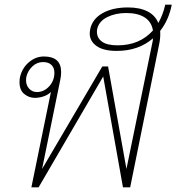

<svg xmlns="http://www.w3.org/2000/svg" viewBox="-20 -806 759 826"><path d="M669 -673Q671 -646 665 -617L540 0H509L424 -477L146 0H115L199 -410Q185 -397 166.5 -391Q148 -385 130 -385Q105 -385 84.5 -401.5Q64 -418 64 -452Q64 -466 66 -474Q75 -513 104 -538Q133 -563 169 -563Q243 -563 243 -496Q243 -478 239 -461L161 -79L420 -520H445L524 -79L635 -620Q638 -631 638 -641Q576 -587 482 -587Q425 -587 395.5 -608Q366 -629 366 -662Q366 -668 368 -680Q377 -724 420.5 -749Q464 -774 531 -774Q581 -774 614.5 -757Q648 -740 661 -707Q681 -742 691 -786H719Q706 -720 669 -673ZM638 -675Q632 -712 602.5 -731Q573 -750 523 -750Q477 -750 441.5 -732.5Q406 -715 398 -681Q397 -677 397 -669Q397 -643 418.5 -627Q440 -611 486 -611Q581 -611 638 -675ZM214 -493Q214 -514 201.5 -526.5Q189 -539 165 -539Q139 -539 119 -520Q99 -501 93 -474Q92 -469 92 -461Q92 -439 105.5 -424.5Q119 -410 139 -410Q169 -410 191.5 -434.5Q214 -459 214 -493Z"/></svg>

Font: Taviraj Thin
Style: Italic
Weight: 250
Italic angle: -12°
Designer: Katatrad Team
Foundry: CadsonDemak
Version: Version 1.001